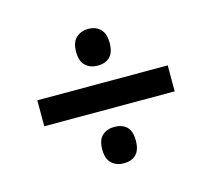

<svg xmlns="http://www.w3.org/2000/svg" viewBox="-76 -651 726 657"><g transform="rotate(-15 286.5 -322.0)"><path d="M518 -369V-277H56V-369ZM287 -84Q261 -84 244 -99.5Q227 -115 227 -149Q227 -183 244 -198Q261 -213 287 -213Q314 -213 330 -198Q346 -183 346 -149Q346 -115 330 -99.5Q314 -84 287 -84ZM287 -430Q261 -430 244 -445.5Q227 -461 227 -495Q227 -528 244 -544Q261 -560 287 -560Q314 -560 330 -544Q346 -528 346 -495Q346 -461 330 -445.5Q314 -430 287 -430Z"/></g></svg>

Font: Noto Sans Oriya SemiBold
Style: Regular
Weight: 600
Version: Version 2.003